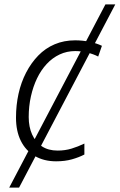

<svg xmlns="http://www.w3.org/2000/svg" viewBox="-20 -726 546 876"><path d="M22 130 461 -706H506L67 130ZM236 10Q180 10 138.5 -14.5Q97 -39 75 -83.5Q53 -128 53 -189Q53 -246 64.5 -298Q76 -350 99 -394.5Q122 -439 154.5 -472.5Q187 -506 229.5 -524Q272 -542 323 -542Q356 -542 388 -535.5Q420 -529 445 -517L428 -468Q407 -479 379 -486Q351 -493 323 -493Q285 -493 252 -477.5Q219 -462 193 -434Q167 -406 149 -368.5Q131 -331 121 -286Q111 -241 111 -192Q111 -147 126.5 -112.5Q142 -78 171 -58.5Q200 -39 243 -39Q277 -39 306.5 -48Q336 -57 365 -71V-21Q340 -8 308 1Q276 10 236 10Z"/></svg>

Font: Noto Sans Display Light
Style: Italic
Weight: 300
Italic angle: -12°
Designer: Monotype Design Team
Foundry: Monotype Imaging Inc.
Version: Version 2.003